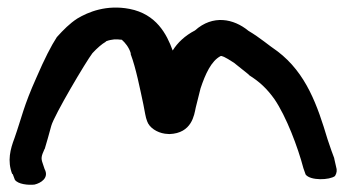

<svg xmlns="http://www.w3.org/2000/svg" viewBox="-20 -581 932 517"><path d="M332 -435C346 -398 357 -342 366 -300C370 -280 372 -265 376 -255C382 -237 403 -224 424 -221C427 -221 432 -220 436 -220C497 -222 503 -272 507 -291C511 -306 515 -323 520 -343C533 -382 549 -417 574 -430C577 -431 584 -429 610 -412L650 -380V-379C679 -361 699 -342 719 -314C751 -267 782 -185 797 -128L803 -111C816 -94 868 -96 882 -107C887 -115 888 -123 885 -132L880 -154V-155C876 -165 870 -182 862 -206C835 -296 805 -384 727 -443C702 -460 681 -479 649 -498C609 -531 553 -542 505 -499C478 -485 458 -466 445 -445C429 -489 401 -543 329 -557C267 -569 218 -549 188 -531C168 -518 151 -501 133 -481C118 -458 100 -423 78 -372C43 -294 39 -266 19 -209C8 -180 -1 -148 13 -112L14 -113L20 -97C28 -85 56 -82 73 -84C90 -88 113 -102 100 -126L95 -141C90 -155 91 -160 100 -180L101 -181V-182C106 -199 112 -219 118 -242C126 -271 212 -416 229 -438C242 -452 255 -463 264 -468L266 -470C274 -473 280 -474 288 -475H297C298 -475 303 -474 308 -474C317 -466 327 -454 332 -438Z"/></svg>

Font: Stray Cat
Style: BlkExt
Weight: 900
Version: Version 1.0